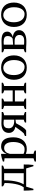

<svg xmlns="http://www.w3.org/2000/svg" viewBox="1396 -1894 677 3509"><g transform="rotate(-90 1734.5 -139.5)"><path d="M77.6 0 37.6 132.3H13.7Q9.8 88.4 7.3 43.5Q4.9 -1.5 4.9 -44.4H65.9Q76.7 -57.1 90.1 -83.5Q103.5 -109.9 115.5 -152.3Q127.4 -194.8 135.7 -254.4Q144 -314 144.5 -393.1Q126 -398.4 110.8 -406.7Q95.7 -415 83 -423.8V-447.3H462.9V-423.8Q450.7 -415.5 435.8 -410.4Q420.9 -405.3 403.8 -402.3V-44.4H482.9Q483.9 -1.5 481.7 43.5Q479.5 88.4 474.1 132.3H450.7L410.6 0ZM193.8 -402.3Q193.4 -321.8 185.5 -262.2Q177.7 -202.6 166.5 -160.2Q155.3 -117.7 142.8 -89.8Q130.4 -62 120.6 -44.4H323.7V-402.3Z M736.3 179.2H537.1V156.2Q553.2 149.4 567.9 143.8Q582.5 138.2 596.7 134.8V-395L537.1 -402.3V-425.3Q566.4 -437.5 596.4 -445.1Q626.5 -452.6 654.8 -457.5H677.2V-357.4H677.7Q686.5 -379.9 699 -398.2Q711.4 -416.5 728 -429.7Q744.6 -442.9 765.4 -450.2Q786.1 -457.5 812 -457.5Q852.1 -457.5 883.1 -444.8Q914.1 -432.1 935.5 -404.8Q957 -377.4 968.3 -335Q979.5 -292.5 979.5 -233.4Q979.5 -176.8 964.6 -131.3Q949.7 -85.9 922.4 -54.2Q895 -22.5 856.2 -5.6Q817.4 11.2 770 11.2Q753.9 11.2 741.5 10Q729 8.8 718.3 6.6Q707.5 4.4 697.8 1Q688 -2.4 677.2 -6.8V134.8Q691.4 137.2 705.6 142.1Q719.7 147 736.3 156.2ZM783.7 -402.3Q761.7 -402.3 744.4 -395Q727.1 -387.7 713.9 -374Q700.7 -360.4 691.7 -341.3Q682.6 -322.3 677.2 -298.3V-48.3Q692.9 -38.6 712.9 -33.7Q732.9 -28.8 765.6 -28.8Q795.4 -28.8 819.1 -44.2Q842.8 -59.6 859.4 -86.9Q876 -114.3 884.8 -151.6Q893.6 -189 893.6 -233.4Q893.6 -270 887.7 -301Q881.8 -332 868.7 -354.5Q855.5 -377 834.5 -389.6Q813.5 -402.3 783.7 -402.3Z M1060.1 -315.4Q1060.1 -345.7 1069.8 -370.8Q1079.6 -396 1100.6 -414.1Q1121.6 -432.1 1154.3 -442.1Q1187 -452.1 1232.9 -452.1Q1243.7 -452.1 1263.2 -451.4Q1282.7 -450.7 1304.2 -449.7Q1325.7 -448.7 1345.7 -448Q1365.7 -447.3 1377.4 -447.3H1441.9V-423.8Q1434.6 -417.5 1421.4 -411.9Q1408.2 -406.2 1382.3 -402.3V-43.9Q1415.5 -34.7 1441.9 -22V0H1249V-22Q1260.7 -29.8 1273.9 -34.7Q1287.1 -39.6 1302.2 -43.9V-194.8L1237.3 -186Q1227.5 -170.4 1217.3 -150.9Q1207 -131.3 1194.6 -109.9Q1182.1 -88.4 1166.5 -65.7Q1150.9 -43 1131.3 -20.5L1103.5 0H1002.9V-22L1053.2 -43.9Q1072.8 -64.5 1089.4 -85.7Q1106 -106.9 1120.4 -127Q1134.8 -147 1147.2 -165Q1159.7 -183.1 1170.9 -197.3Q1150.9 -200.7 1130.9 -209Q1110.8 -217.3 1095.2 -231.7Q1079.6 -246.1 1069.8 -266.8Q1060.1 -287.6 1060.1 -315.4ZM1302.2 -407.7Q1296.4 -408.7 1288.6 -409.7Q1280.8 -410.6 1272.2 -411.4Q1263.7 -412.1 1255.4 -412.6Q1247.1 -413.1 1241.2 -413.1Q1213.4 -413.6 1194.8 -407Q1176.3 -400.4 1165 -387.9Q1153.8 -375.5 1148.9 -357.7Q1144 -339.8 1144 -318.4Q1144 -296.4 1152.1 -278.1Q1160.2 -259.8 1176.8 -246.6Q1193.4 -233.4 1218.8 -225.8Q1244.1 -218.3 1278.3 -218.3H1302.2Z M1687.5 0H1495.6V-22Q1508.3 -29.8 1523.2 -34.7Q1538.1 -39.6 1554.7 -43.9V-402.3Q1538.1 -406.2 1523.2 -411.4Q1508.3 -416.5 1495.6 -423.8V-447.3H1687.5V-423.8Q1677.7 -417.5 1664.8 -412.1Q1651.9 -406.7 1634.8 -402.3V-246.1H1837.4V-402.3Q1822.8 -405.3 1808.8 -410.4Q1794.9 -415.5 1783.7 -423.8V-447.3H1977.1V-423.8Q1952.6 -408.7 1917.5 -402.3V-43.9Q1934.1 -40 1949.2 -35.6Q1964.4 -31.2 1977.1 -22V0H1783.7V-22Q1794.9 -30.3 1808.3 -35.6Q1821.8 -41 1837.4 -43.9V-206.1H1634.8V-43.9Q1652.8 -40 1665.3 -34.4Q1677.7 -28.8 1687.5 -22Z M2030.8 -223.1Q2030.8 -279.3 2047.6 -323Q2064.5 -366.7 2094.2 -396.5Q2124 -426.3 2164.8 -441.9Q2205.6 -457.5 2252.9 -457.5Q2308.6 -457.5 2350.6 -440.7Q2392.6 -423.8 2420.7 -393.1Q2448.7 -362.3 2462.9 -319.1Q2477.1 -275.9 2477.1 -223.1Q2477.1 -167 2460.2 -123.3Q2443.4 -79.6 2413.6 -49.8Q2383.8 -20 2342.5 -4.4Q2301.3 11.2 2252.9 11.2Q2199.7 11.2 2158.4 -5.6Q2117.2 -22.5 2088.9 -53.2Q2060.5 -84 2045.7 -127.2Q2030.8 -170.4 2030.8 -223.1ZM2116.7 -223.1Q2116.7 -182.6 2126.2 -147.2Q2135.7 -111.8 2154.8 -85.4Q2173.8 -59.1 2202.4 -43.9Q2231 -28.8 2269 -28.8Q2292.5 -28.8 2314.7 -40.5Q2336.9 -52.2 2354 -76.2Q2371.1 -100.1 2381.3 -136.7Q2391.6 -173.3 2391.6 -223.1Q2391.6 -264.2 2382.1 -299.8Q2372.6 -335.4 2354.2 -361.6Q2335.9 -387.7 2308.6 -402.8Q2281.2 -418 2246.1 -418Q2220.2 -418 2196.8 -406.2Q2173.3 -394.5 2155.5 -370.6Q2137.7 -346.7 2127.2 -309.8Q2116.7 -272.9 2116.7 -223.1Z M2938 -130.4Q2938 -95.2 2921.9 -69.8Q2905.8 -44.4 2878.4 -28.1Q2851.1 -11.7 2815.2 -3.9Q2779.3 3.9 2739.7 3.9Q2711.4 3.9 2692.6 3.4Q2673.8 2.9 2660.9 2.2Q2647.9 1.5 2638.4 0.7Q2628.9 0 2618.7 0H2533.2V-22Q2547.4 -29.8 2561.8 -34.9Q2576.2 -40 2591.8 -43.9V-402.3Q2574.7 -405.8 2560.3 -411.1Q2545.9 -416.5 2533.2 -423.8V-447.3H2613.3Q2634.3 -447.3 2651.4 -447.8Q2668.5 -448.2 2683.8 -448.7Q2699.2 -449.2 2713.9 -449.7Q2728.5 -450.2 2745.1 -450.2Q2783.7 -450.2 2814.5 -444.8Q2845.2 -439.5 2866.7 -427Q2888.2 -414.6 2899.7 -394Q2911.1 -373.5 2911.1 -343.8Q2911.1 -322.3 2902.1 -305.7Q2893.1 -289.1 2878.7 -276.6Q2864.3 -264.2 2846.4 -255.9Q2828.6 -247.6 2811.5 -243.2Q2836.9 -241.2 2859.9 -233.4Q2882.8 -225.6 2900.1 -211.7Q2917.5 -197.8 2927.7 -177.5Q2938 -157.2 2938 -130.4ZM2672.4 -39.1Q2678.7 -38.1 2688.5 -37.4Q2698.2 -36.6 2709 -36.4Q2719.7 -36.1 2729.7 -36.1Q2739.7 -36.1 2746.1 -36.1Q2798.3 -36.1 2824.2 -59.1Q2850.1 -82 2850.1 -123.5Q2850.1 -145.5 2841.8 -161.9Q2833.5 -178.2 2818.6 -189.2Q2803.7 -200.2 2783.2 -205.6Q2762.7 -210.9 2738.3 -210.9H2672.4ZM2672.4 -238.3 2781.2 -246.6Q2789.6 -250.5 2798.3 -258.1Q2807.1 -265.6 2814.2 -276.6Q2821.3 -287.6 2825.9 -302.2Q2830.6 -316.9 2830.6 -334.5Q2830.6 -377.4 2804 -394.3Q2777.3 -411.1 2727.1 -411.1Q2722.2 -411.1 2714.8 -411.1Q2707.5 -411.1 2699.7 -410.6Q2691.9 -410.2 2684.6 -409.7Q2677.2 -409.2 2672.4 -407.7Z M2996.1 -223.1Q2996.1 -279.3 3012.9 -323Q3029.8 -366.7 3059.6 -396.5Q3089.4 -426.3 3130.1 -441.9Q3170.9 -457.5 3218.3 -457.5Q3273.9 -457.5 3315.9 -440.7Q3357.9 -423.8 3386 -393.1Q3414.1 -362.3 3428.2 -319.1Q3442.4 -275.9 3442.4 -223.1Q3442.4 -167 3425.5 -123.3Q3408.7 -79.6 3378.9 -49.8Q3349.1 -20 3307.9 -4.4Q3266.6 11.2 3218.3 11.2Q3165 11.2 3123.8 -5.6Q3082.5 -22.5 3054.2 -53.2Q3025.9 -84 3011 -127.2Q2996.1 -170.4 2996.1 -223.1ZM3082 -223.1Q3082 -182.6 3091.6 -147.2Q3101.1 -111.8 3120.1 -85.4Q3139.2 -59.1 3167.7 -43.9Q3196.3 -28.8 3234.4 -28.8Q3257.8 -28.8 3280 -40.5Q3302.2 -52.2 3319.3 -76.2Q3336.4 -100.1 3346.7 -136.7Q3356.9 -173.3 3356.9 -223.1Q3356.9 -264.2 3347.4 -299.8Q3337.9 -335.4 3319.6 -361.6Q3301.3 -387.7 3273.9 -402.8Q3246.6 -418 3211.4 -418Q3185.5 -418 3162.1 -406.2Q3138.7 -394.5 3120.8 -370.6Q3103 -346.7 3092.5 -309.8Q3082 -272.9 3082 -223.1Z"/></g></svg>

Font: PT Astra Serif
Style: Regular
Weight: 400
Designer: A.Korolkova, I. Chaeva
Foundry: ParaType Ltd
Version: Version 1.002